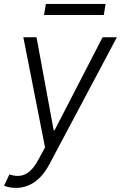

<svg xmlns="http://www.w3.org/2000/svg" viewBox="-31 -731 602 956"><path d="M-10.7 193.2 16 137.4Q38 144.9 56.8 144.9Q76.7 144.9 92.7 137.4Q108.7 130 121.4 117.7Q134.2 105.5 144.5 89.8Q154.8 74.2 163.4 58.2L193.2 2.8L85.2 -545.5H150.9L236.2 -82.4H240.8L479.8 -545.5H551.1L215.6 85.6Q183.2 146.7 140.8 175.6Q98.4 204.5 48.7 204.5Q29.5 204.5 13.8 201.2Q-1.8 197.8 -10.7 193.2ZM197.4 -711.3H494.7L485.8 -656.2H188.2Z"/></svg>

Font: Inter P Light
Style: Italic
Weight: 300
Italic angle: 9.39999°
Designer: Rasmus Andersson
Foundry: rsms
Version: Version 3.018;git-588b23468